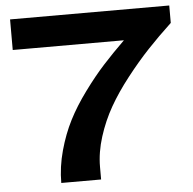

<svg xmlns="http://www.w3.org/2000/svg" viewBox="-50 -737 792 788"><g transform="rotate(-5 345.5 -343.5)"><path d="M170.9 0Q170.9 -65.9 189.2 -132.3Q207.5 -198.7 235.6 -253.9Q263.7 -309.1 306.2 -366.9Q348.6 -424.8 388.4 -468.5Q428.2 -512.2 478 -561H20V-687H675.8V-615.2Q621.6 -564.5 576.9 -517.1Q532.2 -469.7 485.6 -410.2Q439 -350.6 407.2 -294.9Q375.5 -239.3 355.2 -175.5Q335 -111.8 335 -51.8V0Z"/></g></svg>

Font: Archivo Expanded SemiBold
Style: Regular
Weight: 600
Width: 7
Designer: Hector Gatti
Foundry: Omnibus-Type
Version: Version 2.001